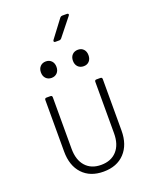

<svg xmlns="http://www.w3.org/2000/svg" viewBox="-180 -1098 961 1206"><g transform="rotate(-20 300.0 -495.0)"><path d="M299 10Q210 10 159 -44.5Q108 -99 108 -194V-538Q108 -550 120 -550H146Q158 -550 158 -538V-194Q158 -119 195.5 -77Q233 -35 299 -35Q366 -35 404 -77Q442 -119 442 -194V-538Q442 -550 454 -550H480Q492 -550 492 -538V-194Q492 -100 440.5 -45Q389 10 299 10ZM408 -655Q384 -655 369.5 -670Q355 -685 355 -710Q355 -735 369.5 -750Q384 -765 408 -765Q431 -765 445 -750Q459 -735 459 -710Q459 -685 445 -670Q431 -655 408 -655ZM193 -655Q170 -655 155.5 -670Q141 -685 141 -710Q141 -735 155.5 -750Q170 -765 193 -765Q216 -765 230.5 -750Q245 -735 245 -710Q245 -685 230.5 -670Q216 -655 193 -655ZM292 -860Q285 -860 283 -864.5Q281 -869 285 -875L374 -993Q380 -1000 389 -1000H420Q428 -1000 430 -995.5Q432 -991 427 -985L333 -867Q327 -860 318 -860Z"/></g></svg>

Font: Pitagon Sans Mono Thin
Style: Regular
Weight: 100
Monospace: yes
Designer: Travis Tran
Foundry: Pitagon
Version: Version 1.001; ttfautohint (v1.8.4.7-5d5b);gftools[0.9.26]